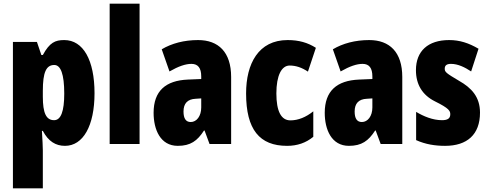

<svg xmlns="http://www.w3.org/2000/svg" viewBox="-20 -780 2644 1040"><path d="M328 -563C279 -563 249 -550 212 -482H204L180 -553H50V240H212V35C212 14 210 -21 207 -71H212C242 -14 282 10 332 10C430 10 492 -98 492 -275C492 -454 431 -563 328 -563ZM274 -428C309 -428 328 -378 328 -273C328 -177 310 -129 273 -129C230 -129 212 -168 212 -256V-288C212 -388 230 -428 274 -428Z M736 0V-760H574V0Z M1053 -563C977 -563 910 -545 856 -513L898 -393C947 -421 985 -434 1017 -434C1053 -434 1070 -411 1070 -366V-352L998 -349C877 -344 812 -287 812 -169C812 -79 848 10 943 10C1012 10 1049 -17 1085 -73H1088L1115 0H1232V-363C1232 -498 1163 -563 1053 -563ZM1040 -245 1070 -247V-198C1070 -151 1045 -119 1013 -119C987 -119 974 -138 974 -176C974 -220 996 -243 1040 -245Z M1535 10C1590 10 1637 -6 1677 -39V-177C1637 -145 1595 -128 1553 -128C1503 -128 1477 -177 1477 -274C1477 -371 1505 -425 1549 -425C1583 -425 1615 -414 1648 -392L1691 -521C1647 -549 1599 -563 1538 -563C1380 -563 1313 -435 1313 -274C1313 -78 1386 10 1535 10Z M1980 -563C1904 -563 1837 -545 1783 -513L1825 -393C1874 -421 1912 -434 1944 -434C1980 -434 1997 -411 1997 -366V-352L1925 -349C1804 -344 1739 -287 1739 -169C1739 -79 1775 10 1870 10C1939 10 1976 -17 2012 -73H2015L2042 0H2159V-363C2159 -498 2090 -563 1980 -563ZM1967 -245 1997 -247V-198C1997 -151 1972 -119 1940 -119C1914 -119 1901 -138 1901 -176C1901 -220 1923 -243 1967 -245Z M2580 -170C2580 -255 2534 -304 2467 -342C2396 -384 2389 -390 2389 -408C2389 -426 2400 -434 2423 -434C2461 -434 2499 -415 2532 -393L2572 -516C2519 -547 2470 -563 2413 -563C2298 -563 2233 -503 2233 -400C2233 -322 2268 -265 2336 -231C2413 -193 2419 -179 2419 -161C2419 -138 2404 -129 2374 -129C2324 -129 2274 -150 2234 -174V-21C2285 2 2337 10 2391 10C2510 10 2580 -51 2580 -170Z"/></svg>

Font: Noto Sans Myanmar ExtraCondensed Black
Style: Regular
Weight: 900
Width: 2
Designer: Monotype Design Team
Foundry: Monotype Imaging Inc.
Version: Version 2.107